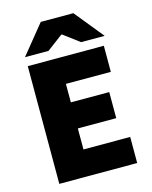

<svg xmlns="http://www.w3.org/2000/svg" viewBox="-126 -942 809 1024"><g transform="rotate(-15 278.0 -430.0)"><path d="M72 0V-650H492V-506H244V-404H456V-260H244V-144H502V0ZM70 -700 200 -860H380L510 -700H380L292 -766H288L200 -700Z"/></g></svg>

Font: Mada Black
Style: Regular
Weight: 900
Designer: Khaled Hosny
Version: Version 1.5